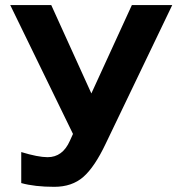

<svg xmlns="http://www.w3.org/2000/svg" viewBox="-20 -720 713 750"><path d="M252.9 -169.9 265.1 -196.8 20 -700.2H180.2L336.9 -355L495.1 -700.2H652.8L393.1 -159.2Q349.6 -67.4 305.4 -28.8Q261.2 9.8 191.9 9.8Q115.7 9.8 63 -4.9V-126Q128.4 -106 166 -106Q224.6 -106 252.9 -169.9Z"/></svg>

Font: LT Superior
Style: Bold
Weight: 400
Designer: Daniel Lyons
Foundry: LyonsType
Version: Version 1.000